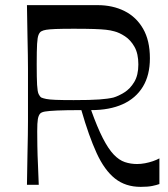

<svg xmlns="http://www.w3.org/2000/svg" viewBox="-20 -720 656 748"><path d="M85 0Q86 -72 87 -118Q88 -164 88.5 -194.5Q89 -225 89 -247.5Q89 -270 89 -293.5Q89 -317 89 -350Q89 -383 89 -406.5Q89 -430 89 -452.5Q89 -475 88.5 -505.5Q88 -536 87 -582Q86 -628 85 -700H360Q419 -700 465 -677Q511 -654 537.5 -608Q564 -562 564 -493Q564 -427 536.5 -382Q509 -337 458 -314Q407 -291 335 -291Q359 -224 380.5 -182Q402 -140 423 -118Q444 -96 466.5 -88.5Q489 -81 514 -81Q529 -81 545 -84Q561 -87 575.5 -92Q590 -97 601 -103V-3Q590 1 573 4.5Q556 8 528 8Q469 8 428 -24.5Q387 -57 356.5 -123.5Q326 -190 297 -291Q236 -291 203 -289.5Q170 -288 155.5 -285.5Q141 -283 136 -277Q130 -270 127.5 -256Q125 -242 125 -208Q125 -188 125.5 -152.5Q126 -117 128 -76Q130 -35 131 0ZM267 -330Q333 -330 367 -332.5Q401 -335 422 -340Q442 -346 464.5 -360Q487 -374 503 -400.5Q519 -427 519 -469Q519 -511 504 -537.5Q489 -564 467 -578.5Q445 -593 425 -598Q411 -602 393.5 -604Q376 -606 346 -607Q316 -608 267 -608Q222 -608 197 -607Q172 -606 160 -604Q148 -602 141 -598Q135 -595 130.5 -585Q126 -575 124.5 -549Q123 -523 123 -469Q123 -416 124.5 -389.5Q126 -363 130.5 -353.5Q135 -344 141 -340Q148 -337 160 -334.5Q172 -332 197 -331Q222 -330 267 -330Z"/></svg>

Font: Ojuju Medium
Style: Regular
Weight: 500
Designer: Chisaokwu Joboson, Mirko Velimirovic
Foundry: Udi Foundry
Version: Version 1.000